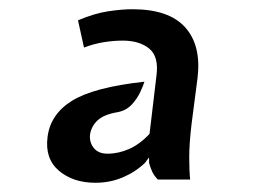

<svg xmlns="http://www.w3.org/2000/svg" viewBox="-20 -691 567 416"><path d="M187 -295Q138.5 -295 107.8 -321Q77 -347 83 -394Q89 -443.5 136.2 -472.8Q183.5 -502 293 -514Q290.5 -506 284 -491.8Q277.5 -477.5 265.5 -464.5Q253.5 -451.5 235 -448Q205 -443 191.2 -430Q177.5 -417 175 -399Q173.5 -382 183.5 -370Q193.5 -358 213 -358Q236.5 -358 259.8 -368.2Q283 -378.5 304 -401L319 -527Q324.5 -568.5 303.2 -585.8Q282 -603 246 -603Q227.5 -603 206 -599.8Q184.5 -596.5 162 -588L149 -647Q184.5 -662 214.2 -666.5Q244 -671 267 -671Q346 -671 381.2 -631.8Q416.5 -592.5 408 -522L395 -422Q390 -380 390 -350.5Q390 -321 392 -302H322Q314.5 -309.5 310.2 -318.2Q306 -327 303 -338V-350L294 -338Q273 -318 245.5 -306.5Q218 -295 187 -295Z"/></svg>

Font: Expletus Sans
Style: Bold Italic
Weight: 700
Italic angle: -7°
Version: Version 7.500